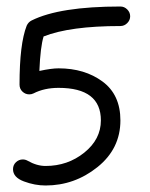

<svg xmlns="http://www.w3.org/2000/svg" viewBox="-20 -570 460 590"><path d="M20 -50Q20 -63 29 -71.5Q38 -80 50 -80Q58 -80 65 -76Q93 -60 120 -60Q188 -60 239 -101Q290 -142 290 -200Q290 -300 160 -300Q116 -300 83 -283Q77 -280 70 -280Q58 -280 49 -288.5Q40 -297 40 -310Q40 -435 62 -491Q67 -502 77 -507Q163 -550 350 -550Q362 -550 371 -541Q380 -532 380 -520Q380 -508 371 -499Q362 -490 350 -490Q195 -490 114 -458Q104 -426 101 -352Q138 -360 160 -360Q240 -360 295 -319.5Q350 -279 350 -200Q350 -113 279.5 -56.5Q209 0 120 0Q87 0 53.5 -12.5Q20 -25 20 -50Z"/></svg>

Font: Pecita
Style: Book
Weight: 400
Width: 7
Version: Version 4.3